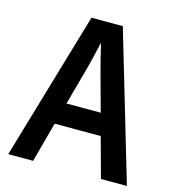

<svg xmlns="http://www.w3.org/2000/svg" viewBox="-107 -804 813 894"><g transform="rotate(15 300.0 -357.0)"><path d="M14 0 224 -714H375L586 0H461L408 -193H186L134 0ZM267 -488 215 -298H380L328 -488Q321 -516 312.5 -548.5Q304 -581 297 -613Q290 -581 282 -548.5Q274 -516 267 -488Z"/></g></svg>

Font: Noto Sans Mono SemiBold
Style: Regular
Weight: 600
Designer: Monotype Design Team
Foundry: Monotype Imaging Inc.
Version: Version 2.014; ttfautohint (v1.8.4.7-5d5b)